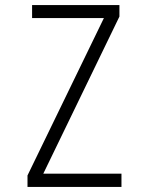

<svg xmlns="http://www.w3.org/2000/svg" viewBox="-20 -734 570 754"><path d="M88 0H457V-52H150L449 -669V-714H106V-663H388L88 -45Z"/></svg>

Font: Noto Sans Mono Condensed Light
Style: Regular
Weight: 300
Width: 3
Designer: Monotype Design Team
Foundry: Monotype Imaging Inc.
Version: Version 2.014